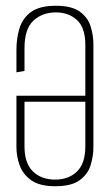

<svg xmlns="http://www.w3.org/2000/svg" viewBox="-20 -643 382 666"><path d="M172 3Q117 3 88 -18Q59 -39 48 -70Q37 -101 37 -133V-311H276V-487Q276 -547 247 -573.5Q218 -600 174 -600Q127 -600 96 -571.5Q65 -543 65 -476V-397L37 -392V-470Q37 -511 48 -546Q59 -581 88.5 -602Q118 -623 174 -623Q229 -623 257 -602.5Q285 -582 294.5 -551Q304 -520 304 -490V-133Q304 -102 294.5 -70.5Q285 -39 256.5 -18Q228 3 172 3ZM172 -20Q218 -20 247 -48Q276 -76 276 -135V-290H65V-135Q65 -77 94 -48.5Q123 -20 172 -20Z"/></svg>

Font: Smooch Sans ExtraLight
Style: Regular
Weight: 200
Designer: Robert E. Leuschke
Foundry: Robert E. Leuschke
Version: Version 1.010; ttfautohint (v1.8.3)